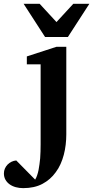

<svg xmlns="http://www.w3.org/2000/svg" viewBox="-110 -742 482 993"><path d="M232.9 -46.9Q232.9 -20 229.7 6.6Q226.6 33.2 220 58.3Q213.4 83.5 203.1 106.4Q192.9 129.4 178.2 148.9Q150.9 187 109.4 209Q67.9 231 9.8 231Q-10.3 231 -28.3 226.1Q-46.4 221.2 -60.1 211.4Q-73.7 201.7 -81.8 187.5Q-89.8 173.3 -89.8 154.8Q-89.8 141.6 -84.7 129.9Q-79.6 118.2 -70.8 109.1Q-62 100.1 -50.3 94.5Q-38.6 88.9 -25.9 87.9L71.8 187Q77.6 177.7 82 164.8Q86.4 151.9 89.4 137.2Q92.3 122.6 94.2 107.2Q96.2 91.8 97.7 77.1Q100.1 43 100.1 4.9V-409.2H28.8V-450.2L182.1 -500H232.9ZM241.2 -550.8H123L12.2 -722.2H95.2L182.1 -627.9L269 -722.2H352.1Z"/></svg>

Font: Charis SIL Am
Style: Bold
Weight: 700
Foundry: SIL International
Version: Version 5.000